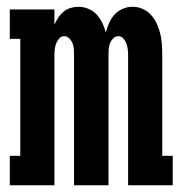

<svg xmlns="http://www.w3.org/2000/svg" viewBox="-20 -548 540 568"><path d="M9 0V-87H40V-433H9V-520H141V-475Q146 -486 152.5 -496Q159 -506 168 -513.5Q177 -521 189 -524.5Q201 -528 212 -528Q227 -528 241.5 -522Q256 -516 266 -505Q276 -494 282.5 -480.5Q289 -467 293 -452Q297 -467 303 -480.5Q309 -494 319 -505Q329 -516 343 -522Q357 -528 372 -528Q388 -528 402.5 -521.5Q417 -515 427.5 -503Q438 -491 444.5 -476.5Q451 -462 454.5 -446.5Q458 -431 459 -415.5Q460 -400 460 -384V-87H491V0H359V-384Q359 -393 358 -402Q357 -411 354 -419Q351 -427 345 -434Q339 -441 330 -441Q321 -441 314.5 -434Q308 -427 305 -419Q302 -411 301.5 -402Q301 -393 301 -384V0H199V-384Q199 -393 198.5 -402Q198 -411 195 -419Q192 -427 185.5 -434Q179 -441 170 -441Q161 -441 155 -434Q149 -427 146 -419Q143 -411 142 -402Q141 -393 141 -384V0Z"/></svg>

Font: Iosevka Curly Slab
Style: Bold
Weight: 700
Monospace: yes
Designer: Belleve Invis
Foundry: Belleve Invis
Version: Version 22.1.2; ttfautohint (v1.8.4)